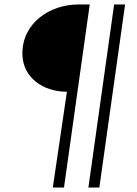

<svg xmlns="http://www.w3.org/2000/svg" viewBox="-20 -717 613 858"><path d="M279 -307 216 121H266L381 -697H329C205 -697 80 -616 80 -478C80 -370 173 -307 279 -307ZM375 121H424L539 -697H490Z"/></svg>

Font: HK Grotesk
Style: Italic
Weight: 400
Italic angle: -16°
Designer: Alfredo Marco Pradil
Foundry: Hanken Design Co.
Version: Version 3.001;FEAKit 1.0